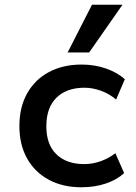

<svg xmlns="http://www.w3.org/2000/svg" viewBox="-20 -783 574 812"><path d="M324 9Q245 9 186 -23Q127 -55 94.5 -113Q62 -171 62 -250Q62 -329 94.5 -387.5Q127 -446 186.5 -478Q246 -510 325 -510Q381 -510 429 -493Q477 -476 508 -448L471 -362Q443 -386 407.5 -399Q372 -412 337 -412Q262 -412 219 -370Q176 -328 176 -249Q176 -171 219 -130Q262 -89 336 -89Q372 -89 406.5 -101.5Q441 -114 468 -135L505 -51Q475 -23 428 -7Q381 9 324 9ZM266 -561 369 -763H498L357 -561Z"/></svg>

Font: Nunito Sans 6pt SemiBold
Style: Regular
Weight: 600
Version: Version 3.101;gftools[0.9.27]